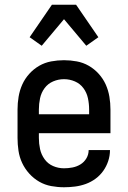

<svg xmlns="http://www.w3.org/2000/svg" viewBox="-20 -782 540 810"><path d="M250 8Q223 8 196 3Q169 -2 145.5 -15.5Q122 -29 103.5 -49.5Q85 -70 73.5 -94.5Q62 -119 58 -146Q54 -173 54 -200V-320Q54 -347 58.5 -374Q63 -401 74 -425.5Q85 -450 103.5 -470.5Q122 -491 145.5 -504.5Q169 -518 196 -523Q223 -528 250 -528Q277 -528 304 -523Q331 -518 354.5 -504.5Q378 -491 396.5 -470.5Q415 -450 426 -425.5Q437 -401 441.5 -374Q446 -347 446 -320V-220H144V-200Q144 -176 149 -153Q154 -130 168 -110.5Q182 -91 204 -81.5Q226 -72 250 -72Q268 -72 286 -75.5Q304 -79 319.5 -88.5Q335 -98 344.5 -114Q354 -130 354 -149H444Q444 -125 436.5 -102.5Q429 -80 415.5 -61Q402 -42 383 -28Q364 -14 342 -6Q320 2 296.5 5Q273 8 250 8ZM144 -300H356V-320Q356 -344 351 -367.5Q346 -391 332 -410Q318 -429 296 -438.5Q274 -448 250 -448Q226 -448 204 -438.5Q182 -429 168 -410Q154 -391 149 -367.5Q144 -344 144 -320ZM156 -589 105 -625 199 -762H301L395 -625L344 -589L250 -701Z"/></svg>

Font: Iosevka Medium
Style: Regular
Weight: 500
Monospace: yes
Designer: Belleve Invis
Foundry: Belleve Invis
Version: Version 32.5.0; ttfautohint (v1.8.4)